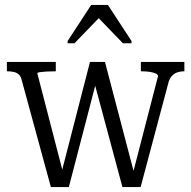

<svg xmlns="http://www.w3.org/2000/svg" viewBox="-20 -761 778 781"><path d="M374 -438 359 -443 478 0H552L666 -428Q671 -444 680.5 -453.5Q690 -463 702.5 -467Q715 -471 728 -471H730V-509H553V-471H555Q576 -471 590.5 -468.5Q605 -466 613.5 -462Q622 -458 623 -452L517 -42L529 -44L407 -509H346L226 -43L240 -45L132 -462Q132 -466 142 -467.5Q152 -469 168.5 -470Q185 -471 205 -471H207V-509H8V-471H9Q23 -471 35 -468.5Q47 -466 55 -459.5Q63 -453 67 -440L187 0H260ZM419 -741H351L255 -594V-585H283L395 -701H368L480 -585H515V-594Z"/></svg>

Font: Roboto Serif 28pt Condensed Light
Style: Regular
Weight: 300
Width: 3
Designer: Greg Gazdowicz
Foundry: Commercial Type
Version: Version 1.008